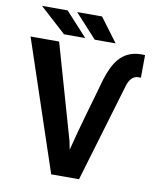

<svg xmlns="http://www.w3.org/2000/svg" viewBox="-95 -958 856 1033"><g transform="rotate(10 333.0 -442.0)"><path d="M18 -711 256 0H408L569 -540C577 -567 595 -596 627 -596H641L642 -719L623 -720C510 -720 470 -636 442 -548C405 -414 365 -285 331 -148L322 -193L174 -711ZM50 -884 193 -754H309L190 -884ZM242 -884 361 -754H475L378 -884Z"/></g></svg>

Font: Asimov Pro
Style: Bd
Weight: 700
Designer: Google
Version: Version 2.000980; 2014